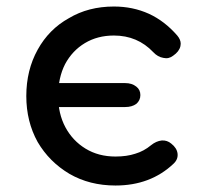

<svg xmlns="http://www.w3.org/2000/svg" viewBox="-20 -571 641 595"><path d="M136.7 -239.3Q116.2 -239.3 102.5 -249Q89.8 -259.8 89.8 -276.4Q89.8 -293 102.5 -302.7Q116.2 -313.5 136.7 -313.5Q213.9 -313.5 368.2 -313.5Q388.7 -313.5 402.3 -302.7Q415 -293 415 -276.4Q415 -259.8 402.3 -249Q388.7 -239.3 368.2 -239.3Q291 -239.3 136.7 -239.3ZM337.9 3.9Q257.8 3.9 195.3 -32.2Q132.8 -69.3 96.7 -130.9Q61.5 -194.3 61.5 -273.4Q61.5 -353.5 96.7 -417Q131.8 -480.5 193.4 -514.6Q253.9 -550.8 333 -550.8Q391.6 -550.8 441.4 -528.3Q490.2 -505.9 529.3 -460.9Q540 -448.2 540 -435.5Q540 -431.6 539.1 -427.7Q535.2 -411.1 516.6 -398.4Q502.9 -387.7 486.3 -391.6Q468.8 -394.5 455.1 -409.2Q406.2 -460.9 333 -460.9Q282.2 -460.9 243.2 -437.5Q204.1 -414.1 181.6 -372.1Q160.2 -330.1 160.2 -273.4Q160.2 -218.8 182.6 -176.8Q205.1 -134.8 245.1 -110.4Q285.2 -85.9 337.9 -85.9Q373 -85.9 399.4 -94.7Q425.8 -102.5 448.2 -121.1Q463.9 -133.8 481.4 -135.7Q498 -136.7 510.7 -126Q528.3 -112.3 530.3 -94.7Q532.2 -77.1 517.6 -63.5Q446.3 3.9 337.9 3.9Z"/></svg>

Font: Abed
Style: Bold
Weight: 700
Designer: Johan Aakerlund
Version: Version 3.105